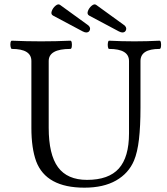

<svg xmlns="http://www.w3.org/2000/svg" viewBox="-20 -854 771 887"><path d="M370 13Q193 13 147 -109Q125 -170 125 -263V-572Q125 -628 35 -628Q31 -628 29 -637.5Q27 -647 28.5 -656.5Q30 -666 35 -666Q103 -663 170 -663Q238 -663 305 -666Q310 -666 311.5 -656.5Q313 -647 311.5 -637.5Q310 -628 305 -628Q205 -628 205 -572V-264Q205 -140 248 -81.5Q291 -23 382 -23Q482 -23 529 -75.5Q576 -128 576 -238V-572Q576 -628 484 -628Q480 -628 478.5 -637.5Q477 -647 478.5 -656.5Q480 -666 484 -666Q543 -663 601 -663Q659 -663 717 -666Q722 -666 723.5 -656.5Q725 -647 723.5 -637.5Q722 -628 717 -628Q629 -628 629 -572V-356Q629 -271 622 -210.5Q615 -150 599 -112Q574 -53 516 -20Q458 13 370 13ZM378 -704Q372 -704 362 -709L225 -782Q214 -788 219 -802.5Q224 -817 236.5 -827.5Q249 -838 258 -831L385 -739Q399 -729 395.5 -716.5Q392 -704 378 -704ZM545 -704Q539 -704 529 -709L392 -782Q381 -788 386 -802.5Q391 -817 403.5 -827.5Q416 -838 425 -831L552 -739Q566 -729 562.5 -716.5Q559 -704 545 -704Z"/></svg>

Font: Junicode
Style: Regular
Weight: 400
Designer: Peter S. Baker
Version: Version 2.100; ttfautohint (v1.8.4)